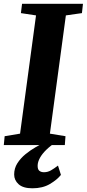

<svg xmlns="http://www.w3.org/2000/svg" viewBox="-28 -763 456 1010"><path d="M-8 0 -3.5 -46.5 77.5 -60 161.5 -682 82 -694 88 -743H408.5L403 -694L318.5 -682L234.5 -60L316.5 -46.5L313 0ZM142.5 227.5Q93.5 227.5 70 206.2Q46.5 185 46.5 155Q46.5 122.5 63.2 96Q80 69.5 106 48.2Q132 27 161.2 10.2Q190.5 -6.5 215 -19L243 -28L268.5 -16.5Q237.5 3.5 215.5 25Q193.5 46.5 182 67.5Q170.5 88.5 170 107.5Q169.5 128 179 135.5Q188.5 143 203 143Q223 143 240 133.2Q257 123.5 277 108L292.5 157Q273 182 234.8 204.8Q196.5 227.5 142.5 227.5Z"/></svg>

Font: Merriweather 28pt ExtraBold
Style: Italic
Weight: 800
Italic angle: -7.8°
Version: Version 2.101